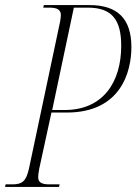

<svg xmlns="http://www.w3.org/2000/svg" viewBox="-40 -734 536 754"><path d="M-20 0H192L194 -10H153C122 -10 110 -19 110 -38C110 -44 111 -56 114 -71L162 -292H222C436 -292 476 -454 476 -549C476 -661 421 -714 312 -714H132L130 -704H154C184 -704 199 -696 199 -675C199 -669 198 -660 196 -649L74 -73C63 -22 47 -10 9 -10H-18ZM214 -302H165L250 -704H305C400 -704 436 -656 436 -554C436 -413 366 -302 214 -302Z"/></svg>

Font: Noto Serif Display ExtraCondensed ExtraLight
Style: Italic
Weight: 200
Width: 2
Italic angle: -12°
Designer: Monotype Design Team
Foundry: Monotype Imaging Inc.
Version: Version 2.009